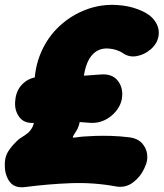

<svg xmlns="http://www.w3.org/2000/svg" viewBox="-70 -748 677 794"><path d="M30 26Q-12 30 -31.5 1.5Q-51 -27 -50 -67V-77Q-48 -103 -36 -122Q-24 -141 -4 -161Q7 -173 20 -180.5Q33 -188 44.5 -197.5Q56 -207 64 -222Q72 -237 72 -262V-389Q72 -468 100 -532Q128 -596 177 -641Q226 -686 288 -709Q350 -732 418 -727Q463 -724 502 -709Q541 -694 560 -674Q589 -643 586.5 -606.5Q584 -570 551 -542L549 -541Q527 -522 495.5 -516Q464 -510 437 -529Q429 -535 413 -540.5Q397 -546 382 -547Q336 -552 307.5 -516.5Q279 -481 273 -401L263 -274Q261 -244 256 -229Q251 -214 245 -205.5Q239 -197 234 -188Q230 -181 231.5 -179.5Q233 -178 246 -180Q257 -182 277 -183.5Q297 -185 325.5 -186Q354 -187 389.5 -186Q425 -185 466 -180Q498 -176 516.5 -156.5Q535 -137 538.5 -110Q542 -83 529 -57L526 -50Q511 -17 480 6.5Q449 30 410 23Q317 6 223.5 9.5Q130 13 30 26ZM72 -240Q29 -236 8 -266.5Q-13 -297 -6 -339V-341Q0 -381 28.5 -405.5Q57 -430 97 -430Q154 -430 221.5 -432.5Q289 -435 346 -440Q395 -444 418 -413Q441 -382 434 -341V-339Q429 -312 410 -288.5Q391 -265 363.5 -251.5Q336 -238 304 -240Q248 -245 188 -246.5Q128 -248 72 -240Z"/></svg>

Font: Winky Sans Black
Style: Italic
Weight: 900
Italic angle: -8.97852°
Designer: Simon Atzbach
Foundry: typofactur
Version: Version 1.205